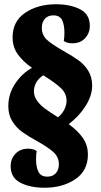

<svg xmlns="http://www.w3.org/2000/svg" viewBox="-20 -700 472 900"><path d="M392 25Q392 100 333 140Q274 180 189 180Q121 180 75.5 156.5Q30 133 30 79Q30 44 52.5 20.5Q75 -3 112 -3Q137 -3 152 8Q149 25 149 46Q149 84 160.5 106Q172 128 202 128Q227 128 241.5 112Q256 96 256 70Q256 36 230.5 13Q205 -10 153 -39Q111 -62 84 -81.5Q57 -101 38 -131Q19 -161 19 -202Q19 -260 51 -308Q83 -356 130 -382Q87 -412 63 -446Q39 -480 39 -525Q39 -600 98 -640Q157 -680 242 -680Q310 -680 355.5 -656.5Q401 -633 401 -579Q401 -544 378.5 -520.5Q356 -497 319 -497Q294 -497 279 -508Q282 -525 282 -546Q282 -584 271 -606Q260 -628 230 -628Q205 -628 190.5 -612Q176 -596 176 -570Q176 -535 200.5 -513Q225 -491 278 -461Q322 -436 348.5 -417Q375 -398 393.5 -368.5Q412 -339 412 -298Q412 -253 382 -204.5Q352 -156 302 -118Q344 -88 368 -54Q392 -20 392 25ZM252 -150Q273 -168 282.5 -188.5Q292 -209 292 -228Q292 -262 265 -287.5Q238 -313 183 -347Q161 -333 150 -313.5Q139 -294 139 -272Q139 -248 154 -227.5Q169 -207 190 -191.5Q211 -176 252 -150Z"/></svg>

Font: Sansita ExtraBold
Style: Regular
Weight: 800
Designer: Pablo Cosgaya
Foundry: Omnibus-Type
Version: Version 1.006